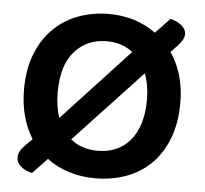

<svg xmlns="http://www.w3.org/2000/svg" viewBox="-48 -676 793 744"><g transform="rotate(5 348.0 -304.0)"><path d="M652 -304Q652 -226 629 -166Q606 -106 565.5 -65.5Q525 -25 469 -4.5Q413 16 348 16Q294 16 246 1Q198 -14 160 -43L103 17Q74 10 58 -4.5Q42 -19 42 -39Q42 -53 50 -66Q58 -79 76 -96L94 -114Q70 -152 57 -199.5Q44 -247 44 -304Q44 -382 67.5 -441.5Q91 -501 132 -541.5Q173 -582 228.5 -602.5Q284 -623 348 -623Q399 -623 445.5 -608.5Q492 -594 530 -566L586 -625Q613 -618 630 -603.5Q647 -589 647 -571Q647 -557 637.5 -543Q628 -529 612 -513L597 -497Q623 -459 637.5 -410.5Q652 -362 652 -304ZM522 -304Q522 -361 505 -406L243 -126Q286 -91 348 -91Q387 -91 419 -104.5Q451 -118 474 -145Q497 -172 509.5 -212Q522 -252 522 -304ZM175 -304Q175 -247 190 -205L449 -484Q407 -517 348 -517Q271 -517 223 -463Q175 -409 175 -304Z"/></g></svg>

Font: Baloo Da 2 SemiBold
Style: Regular
Weight: 600
Designer: Noopur Datye, Sulekha Rajkumar and Ek Type
Foundry: Ek Type
Version: Version 1.640;hotconv 1.0.111;makeotfexe 2.5.65597; ttfautoh